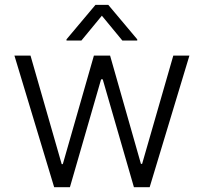

<svg xmlns="http://www.w3.org/2000/svg" viewBox="-20 -776 845 796"><path d="M204.5 0 39.8 -545.5H106.5L235.8 -95.5H240.4L369.3 -545.5H436.4L564.3 -96.6H569.2L698.5 -545.5H765.3L600.5 0H535.2L405.9 -447.1H399.1L269.9 0ZM317.5 -608H255.7V-612.9L375.7 -755.7H429L549 -612.9V-608H487.2L402.3 -710.9Z"/></svg>

Font: Inter Light BETA
Style: Regular
Weight: 300
Designer: Rasmus Andersson
Foundry: rsms
Version: Version 3.011;git-f93a4a705